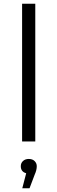

<svg xmlns="http://www.w3.org/2000/svg" viewBox="-20 -762 309 1034"><path d="M99 0V-742H170V0ZM100 252 121 171Q92 163 92 133Q92 116 104 105Q116 94 135 94Q155 94 166.5 105.5Q178 117 178 133Q178 154 167 178L139 252Z"/></svg>

Font: Montserrat
Style: Regular
Weight: 400
Designer: Julieta Ulanovsky
Foundry: Julieta Ulanovsky
Version: Version 9.000; ttfautohint (v1.8.4.7-5d5b)